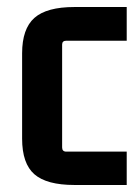

<svg xmlns="http://www.w3.org/2000/svg" viewBox="-20 -519 397 547"><path d="M341 8H192Q113 8 78 -22.5Q43 -53 43 -124V-367Q43 -437 78 -468Q113 -499 192 -499H341V-403H169Q157 -403 157 -392V-99Q157 -87 169 -87H341Z"/></svg>

Font: Gemunu Libre
Style: Bold
Weight: 700
Designer: Puspanada Ekanayake, Sola Matas, Pathum Egodawatta, Kosala Senevirathne
Foundry: mooniak
Version: Version 1.100